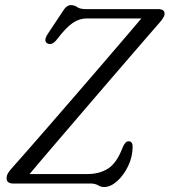

<svg xmlns="http://www.w3.org/2000/svg" viewBox="-20 -736 680 770"><path d="M343.5 0H33.5Q6.5 0 6.5 -21Q6.5 -32 12 -41.2Q17.5 -50.5 26.5 -60.5Q44 -80 82 -123.2Q120 -166.5 170.2 -224.2Q220.5 -282 275.8 -346Q331 -410 383.8 -471.2Q436.5 -532.5 479.5 -582.8Q522.5 -633 547 -662H326.5Q298.5 -662 271.8 -644Q245 -626 209.5 -579.5Q190 -553 171 -561.5Q152.5 -570 171.5 -600L229 -686.5Q246 -715.5 263.5 -715.5Q279 -715.5 289.8 -707.5Q300.5 -699.5 324.5 -699.5H614Q640.5 -699.5 640 -680.5Q640 -673 634 -663.5Q628 -654 617 -642Q604.5 -628 575.5 -594.2Q546.5 -560.5 506.2 -514Q466 -467.5 419.8 -413.8Q373.5 -360 326 -304.5Q278.5 -249 234.5 -197.8Q190.5 -146.5 155.2 -105Q120 -63.5 98.5 -38H330.5Q379 -38 413.8 -60.2Q448.5 -82.5 472.5 -146Q482.5 -169.5 495.5 -169.5Q512 -169.5 512 -147Q511.5 -106.5 493.8 -69.8Q476 -33 449.8 -9.5Q423.5 14 397.5 14Q384.5 14 373 7Q361.5 0 343.5 0Z"/></svg>

Font: Fraunces 72pt S100 Light
Style: Italic
Weight: 300
Italic angle: -16°
Version: Version 1.000; ttfautohint (v1.8.3)